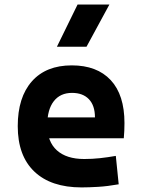

<svg xmlns="http://www.w3.org/2000/svg" viewBox="-20 -815 626 845"><path d="M338.9 9.8Q204.4 9.8 131.3 -59.8Q58.1 -129.4 58.1 -259.8Q58.1 -386.7 120.3 -457Q182.5 -527.3 295.9 -527.3Q406.7 -527.3 467.3 -462.4Q527.8 -397.4 527.8 -273.4Q527.8 -238.3 524.8 -206.5H145V-298.3H397.9Q397.9 -350.5 371.3 -378.4Q344.7 -406.2 296.9 -406.2Q245.1 -406.2 216.6 -369.4Q188 -332.5 188 -264.6Q188 -191.5 230.3 -153.4Q272.6 -115.2 350.6 -115.2Q385.8 -115.2 420 -118.9Q454.1 -122.6 489.7 -128.9L502.4 -3.9Q452.8 4.9 411.7 7.3Q370.5 9.8 338.9 9.8ZM230.5 -609.4 321.3 -794.9H461.4L360.8 -609.4Z"/></svg>

Font: Cascadia Code PL
Style: Regular
Weight: 400
Monospace: yes
Designer: Aaron Bell
Foundry: Saja Typeworks
Version: Version 2102.003